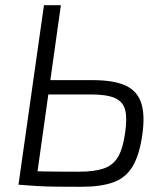

<svg xmlns="http://www.w3.org/2000/svg" viewBox="-20 -710 629 738"><path d="M335 -402Q417 -402 462 -381.5Q507 -361 522.5 -315Q538 -269 527 -192Q516 -114 489.5 -70Q463 -26 415 -9Q367 8 292 8Q235 8 195 7.5Q155 7 122 5Q89 3 51 0L72 -53Q94 -52 149.5 -51Q205 -50 283 -50Q343 -50 379 -62.5Q415 -75 434 -107.5Q453 -140 461 -200Q469 -254 461.5 -286Q454 -318 423 -332.5Q392 -347 330 -347H114L122 -402ZM214 -690 117 0H51L149 -690Z"/></svg>

Font: Exo 2 Light
Style: Italic
Weight: 300
Italic angle: -8°
Designer: Natanael Gama
Foundry: Natanael Gama
Version: Version 2.010